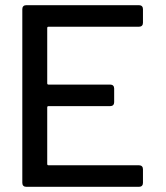

<svg xmlns="http://www.w3.org/2000/svg" viewBox="-20 -720 638 740"><path d="M516 -617H167Q162 -617 162 -612V-399Q162 -394 167 -394H405Q412 -394 416 -390Q420 -386 420 -379V-326Q420 -319 416 -315Q412 -311 405 -311H167Q162 -311 162 -306V-88Q162 -83 167 -83H516Q523 -83 527 -79Q531 -75 531 -68V-15Q531 -8 527 -4Q523 0 516 0H81Q74 0 70 -4Q66 -8 66 -15V-685Q66 -692 70 -696Q74 -700 81 -700H516Q523 -700 527 -696Q531 -692 531 -685V-632Q531 -625 527 -621Q523 -617 516 -617Z"/></svg>

Font: Barlow_Medium_SS
Style: Regular
Weight: 500
Designer: Jeremy Tribby
Foundry: Jeremy Tribby
Version: Version 1.101 August 23, 2024